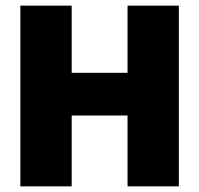

<svg xmlns="http://www.w3.org/2000/svg" viewBox="-20 -659 704 679"><path d="M233.5 -639V0H52V-639ZM612.5 -639V0H431V-639ZM156.5 -250.5V-401.5H498.5V-250.5Z"/></svg>

Font: Anek Devanagari Medium ExtraBold
Style: Regular
Weight: 800
Version: Version 1.003